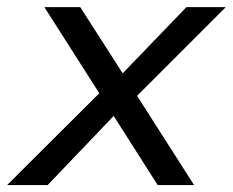

<svg xmlns="http://www.w3.org/2000/svg" viewBox="-30 -534 671 554"><path d="M98 -513.5 256.5 -265 -9.5 0H107.5L298 -199.5L425 0H530L365.5 -257.5L621.5 -513.5H508L324 -322.5L201.5 -513.5Z"/></svg>

Font: Monaspace Neon
Style: Italic
Weight: 400
Italic angle: -11°
Designer: Riley Cran & the Lettermatic Team
Foundry: Lettermatic
Version: Version 1.200 (Monaspace Neon)